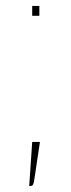

<svg xmlns="http://www.w3.org/2000/svg" viewBox="-20 -514 237 644"><path d="M114 -38 94 95Q92 104 89.5 107Q87 110 80 110H78L88 -38ZM112 -461H88V-494H112Z"/></svg>

Font: Blinker Thin
Style: Regular
Weight: 100
Designer: Juergen Huber
Foundry: supertype
Version: Version 1.017;hotconv 1.0.117;makeotfexe 2.5.65602